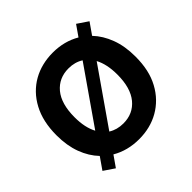

<svg xmlns="http://www.w3.org/2000/svg" viewBox="-195 -949 1172 1172"><g transform="rotate(-45 391.0 -363.5)"><path d="M50.4 -363.6Q50.4 -482.6 95.2 -566.1Q117.9 -608.7 149.1 -640.8Q180.4 -672.9 218.2 -694.2Q256 -715.6 299.7 -726.4Q343.4 -737.2 391 -737.2Q490.1 -737.2 567.8 -691.4L616.1 -760.7L685.4 -713.8L633.5 -639.6Q679.3 -591.6 705.4 -522.2Q731.5 -452.8 731.5 -363.6Q731.5 -302.9 720.5 -253Q709.5 -203.1 686.8 -161.2Q664.1 -119 632.8 -87Q601.6 -55 563.6 -33.4Q525.6 -11.7 482.1 -0.9Q438.6 9.9 391 9.9Q291.5 9.9 213.8 -35.9L164.4 34.8L95.2 -12.1L148.1 -88.1Q101.9 -136.4 76.2 -205.4Q50.4 -274.5 50.4 -363.6ZM294.7 -152.3Q335.9 -126.1 391 -126.1Q474.8 -126.1 525.2 -187.1Q575.6 -248.2 575.6 -363.6Q575.6 -453.1 544.4 -511ZM206.3 -363.6Q206.3 -274.5 237.6 -216.6L486.9 -574.9Q445.7 -601.2 391 -601.2Q307.5 -601.2 256.7 -540.5Q206.3 -479.4 206.3 -363.6Z"/></g></svg>

Font: Inter P
Style: Bold
Weight: 700
Designer: Rasmus Andersson
Foundry: rsms
Version: Version 3.018;git-588b23468